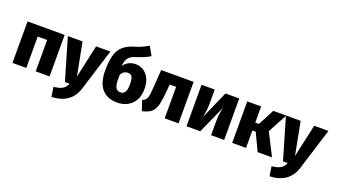

<svg xmlns="http://www.w3.org/2000/svg" viewBox="-76 -1428 4070 2318"><g transform="rotate(20 1958.5 -268.5)"><path d="M350 0V-403H229V0H51V-533H528V0Z M1115 -533 949 0Q883 215 634 225L615 102Q691 94 728 71.5Q765 49 786 0H725L569 -533H758L839 -111L932 -533Z M1457 -495Q1543 -495 1600 -429Q1657 -363 1657 -247Q1657 -126 1586.5 -54Q1516 18 1397 18Q1274 18 1204 -60.5Q1134 -139 1134 -300Q1134 -472 1182.5 -558.5Q1231 -645 1359 -685Q1419 -703 1453.5 -718.5Q1488 -734 1539 -762L1601 -651Q1540 -611 1427 -576Q1364 -557 1337 -523.5Q1310 -490 1301 -415Q1359 -495 1457 -495ZM1395 -111Q1433 -111 1453 -140.5Q1473 -170 1473 -242Q1473 -313 1456.5 -339Q1440 -365 1404 -365Q1347 -365 1317 -309V-240Q1317 -111 1395 -111Z M1768 -533H2185V0H2007V-404H1924L1916 -309Q1911 -257 1907 -225.5Q1903 -194 1896 -159Q1889 -124 1880 -103.5Q1871 -83 1857.5 -62Q1844 -41 1824.5 -28.5Q1805 -16 1779 -5Q1753 6 1718 13L1675 -115Q1700 -127 1711.5 -135.5Q1723 -144 1732 -167Q1741 -190 1745 -221Q1749 -252 1753 -317Z M2771 -533V0H2603V-175Q2603 -277 2628 -365L2464 0H2287V-533H2456V-355Q2456 -252 2432 -165L2594 -533Z M3376 -533 3241 -285 3386 0H3201L3095 -224H3052V0H2874V-533H3052V-326H3100L3208 -533Z M3917 -533 3751 0Q3685 215 3436 225L3417 102Q3493 94 3530 71.5Q3567 49 3588 0H3527L3371 -533H3560L3641 -111L3734 -533Z"/></g></svg>

Font: FiraGO ExtraBold
Style: Regular
Weight: 800
Designer: bBox Type
Foundry: bBox Type GmbH
Version: Version 1.001;PS 001.001;hotconv 1.0.88;makeotf.lib2.5.64775